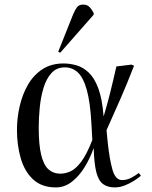

<svg xmlns="http://www.w3.org/2000/svg" viewBox="-20 -804 663 838"><path d="M224 14Q162 14 124.5 -21Q87 -56 70.5 -113.5Q54 -171 54 -236Q54 -289 66 -341Q78 -393 102.5 -435Q127 -477 165.5 -502Q204 -527 257 -527Q285 -527 313.5 -519Q342 -511 367 -487.5Q392 -464 409 -418.5Q426 -373 432 -298H433Q448 -349 457.5 -386Q467 -423 474 -453.5Q481 -484 488 -514L554 -522L565 -517Q534 -437 505 -371Q476 -305 445 -236L450 -184Q458 -108 471 -63Q484 -18 513 -18Q533 -18 551.5 -27.5Q570 -37 586 -49L595 -37Q585 -28 566.5 -16Q548 -4 525.5 5Q503 14 481 14Q450 14 430 -0.5Q410 -15 400.5 -52Q391 -89 389 -156H388Q374 -115 350 -75.5Q326 -36 294 -11Q262 14 224 14ZM243 -46Q265 -46 287.5 -56Q310 -66 334 -97.5Q358 -129 383 -193L379 -264Q374 -357 359 -411Q344 -465 320 -487.5Q296 -510 263 -510Q227 -510 204.5 -485Q182 -460 170 -420.5Q158 -381 153.5 -335Q149 -289 149 -247Q149 -171 160 -127Q171 -83 192 -64.5Q213 -46 243 -46ZM243 -574 234 -578 299 -741Q308 -762 316.5 -773Q325 -784 343 -784Q360 -784 370 -774Q380 -764 389 -747V-740Z"/></svg>

Font: Literata 72pt
Style: Italic
Weight: 400
Italic angle: -2°
Designer: Latin by Veronika Burian and Jose Scaglione. Greek by Irene Vlachou. Cyrillic by Vera Evstafieva
Foundry: TypeTogether
Version: Version 3.002